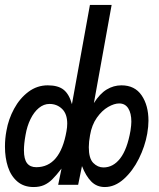

<svg xmlns="http://www.w3.org/2000/svg" viewBox="-21 -745 641 774"><path d="M-1 -154Q-1 -186.5 5 -218Q13 -264.5 35.8 -306.5Q58.5 -348.5 93.5 -374.8Q128.5 -401 171.5 -401Q213.5 -401 235.8 -383Q258 -365 269 -325L341.5 -725H429L357.5 -329.5Q381.5 -367.5 409.2 -384.2Q437 -401 468.5 -401Q522.5 -401 550 -360.5Q577.5 -320 577.5 -258.5Q577.5 -235 572.5 -206Q563.5 -155 538.8 -105.2Q514 -55.5 478 -23.2Q442 9 401.5 9Q369 9 347 -13.2Q325 -35.5 309.5 -75.5L294 0H213.5L227 -65.5Q205 -37 189.5 -21.8Q174 -6.5 156.2 1.2Q138.5 9 114.5 9Q75 9 49 -13.2Q23 -35.5 11 -72.2Q-1 -109 -1 -154ZM247 -216Q250 -232.5 250 -246.5Q250 -286 229.2 -306Q208.5 -326 178.5 -326Q155.5 -326 135.8 -309.8Q116 -293.5 102 -265Q88 -236.5 82 -201Q75.5 -165.5 75.5 -139Q75.5 -103.5 88 -87.2Q100.5 -71 125 -71Q221.5 -71 247 -216ZM505 -218Q508.5 -241 508.5 -254.5Q508.5 -288.5 496 -308.2Q483.5 -328 459.5 -328Q439.5 -328 414.8 -313.8Q390 -299.5 369.5 -270.5Q349 -241.5 342 -200Q337 -173.5 337 -151.5Q337 -106.5 355 -88.2Q373 -70 396 -70Q435.5 -70 463.8 -106.8Q492 -143.5 505 -218Z"/></svg>

Font: JuliaMono SemiBold
Style: Italic
Weight: 600
Italic angle: -9°
Monospace: yes
Designer: cormullion
Foundry: corm
Version: Version 0.056; ttfautohint (v1.8.4)